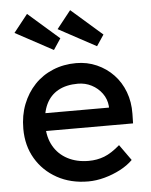

<svg xmlns="http://www.w3.org/2000/svg" viewBox="-55 -828 696 883"><g transform="rotate(-5 293.0 -386.0)"><path d="M40 -257Q40 -319 60 -370Q80 -421 115.5 -458.5Q151 -496 200.5 -516.5Q250 -537 308 -537Q359 -537 403 -517.5Q447 -498 479.5 -464Q512 -430 529.5 -383.5Q547 -337 546 -282L545 -238H116L93 -320H456L441 -303V-327Q438 -360 419 -386Q400 -412 371 -427Q342 -442 308 -442Q254 -442 217 -421.5Q180 -401 161 -361.5Q142 -322 142 -264Q142 -209 165 -168.5Q188 -128 230 -106Q272 -84 327 -84Q366 -84 399.5 -97Q433 -110 472 -144L524 -71Q500 -47 465.5 -29Q431 -11 392.5 -0.5Q354 10 317 10Q236 10 173.5 -24.5Q111 -59 75.5 -119Q40 -179 40 -257ZM411 -606 237 -700 302 -782 445 -657ZM103 -782 246 -657 212 -606 38 -700Z"/></g></svg>

Font: Mach
Style: Regular
Weight: 400
Version: Version 1.002